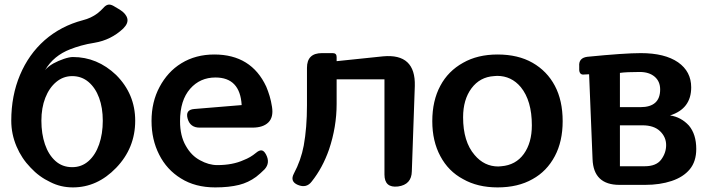

<svg xmlns="http://www.w3.org/2000/svg" viewBox="-20 -804 3078 835"><path d="M297 11Q244 11 199 -12Q150 -35 113 -75Q74 -115 52 -167Q29 -221 29 -279Q29 -388 67 -478Q86 -523 112.5 -560.5Q139 -598 174 -629Q245 -691 340 -716Q376 -725 404 -746Q419 -758 428 -768Q439 -781 449.5 -783.5Q460 -786 474 -778L501 -762Q528 -745 533.5 -724Q539 -703 516 -680Q463 -630 391 -618Q359 -613 332.5 -605.5Q306 -598 286 -590Q213 -562 176 -499Q188 -514 212 -528Q223 -534 234.5 -539Q246 -544 258 -548Q282 -556 297 -556Q403 -556 485 -478Q568 -395 568 -279Q568 -160 485 -74Q403 11 297 11ZM294 -77Q335 -77 365 -103.5Q395 -130 411 -176Q427 -222 427 -279Q427 -335 411 -378.5Q395 -422 365 -447.5Q335 -473 294 -473Q255 -473 224.5 -447.5Q194 -422 177 -378.5Q160 -335 160 -279Q160 -222 175.5 -176.5Q191 -131 221 -104Q251 -77 294 -77Z M916 11Q829 11 767 -28Q705 -66 672 -132Q639 -197 639 -278Q639 -361 674 -426Q691 -458 714.5 -484Q738 -510 769 -529Q831 -567 912 -567Q1073 -567 1138 -427Q1146 -408 1152.5 -386.5Q1159 -365 1163 -339Q1170 -294 1147 -271.5Q1124 -249 1078 -249H848Q807 -249 796 -288Q785 -327 825 -330L1031 -347Q1024 -467 917 -467Q850 -467 807 -418Q763 -368 763 -277Q763 -213 788 -170Q812 -127 850 -107Q888 -86 925 -86Q992 -86 1040 -108Q1069 -119 1093 -139Q1107 -151 1117.5 -150Q1128 -149 1137 -132Q1156 -96 1131 -68Q1122 -59 1112.5 -50.5Q1103 -42 1094 -35Q1060 -10 1020 0Q976 11 916 11Z M1275 0Q1240 -15 1258 -49Q1289 -107 1301 -171Q1308 -210 1311.5 -253.5Q1315 -297 1315 -346V-509Q1315 -573 1380 -573H1427Q1444 -573 1444 -556V-538L1646 -559Q1788 -572 1784 -430L1771 -59Q1770 -1 1711 7Q1652 14 1652 -45V-459H1444V-352Q1444 -252 1411 -154Q1383 -74 1336 -15Q1313 16 1275 0Z M2144 11Q2057 11 1994 -25Q1930 -59 1895 -125Q1860 -190 1860 -277Q1860 -366 1895 -431Q1929 -495 1994 -531Q2057 -567 2144 -567Q2233 -567 2296 -531Q2359 -495 2393 -431Q2427 -367 2427 -277Q2427 -189 2393 -125Q2358 -59 2296 -25Q2233 11 2144 11ZM2147 -80 2160 -81Q2223 -86 2258 -134.5Q2293 -183 2293 -259Q2293 -366 2245 -425Q2204 -474 2142 -474L2128 -473Q2067 -469 2030.5 -420Q1994 -371 1994 -294Q1994 -188 2044 -130Q2086 -80 2147 -80Z M2674 0Q2561 0 2557 -112L2542 -481L2521 -480Q2501 -477 2499 -499V-516Q2496 -552 2534 -557Q2615 -565 2673 -569Q2731 -573 2767 -573Q2871 -573 2929 -533Q2986 -493 2986 -424Q2986 -331 2894 -302Q2942 -295 2976 -258Q3008 -220 3008 -156Q3008 -102 2980 -68Q2952 -34 2901 -17Q2850 0 2786 0ZM2784 -81Q2834 -81 2855.5 -110Q2877 -139 2877 -173Q2877 -208 2850.5 -233.5Q2824 -259 2774 -259H2676V-81ZM2765 -338Q2851 -338 2851 -415Q2851 -450 2827 -470.5Q2803 -491 2762 -491Q2704 -491 2676 -487V-338Z"/></svg>

Font: MaokenZhuyuanTi
Style: Regular
Weight: 400
Designer: Fontworks Inc & LongZhuTi team: ZERO子、时光羊、荆南、频凡、刘鹏、Little White Dog、帆影Magmeta、奈白不弍、白日月球、ChaoTawei、雨三（排名不分先后）
Version: Version 1.000; 20230222